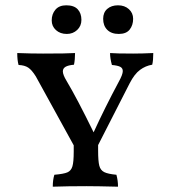

<svg xmlns="http://www.w3.org/2000/svg" viewBox="-20 -702 643 724"><path d="M558 -502Q558 -474 554 -458Q529 -454 508 -438.5Q487 -423 469 -388L350 -155V-134Q350 -94 354.5 -77Q359 -60 373 -53Q387 -46 419 -43Q425 -21 425 2Q345 0 306 0Q235 0 179 2Q179 -24 185 -43Q220 -46 234 -52Q248 -58 253 -74.5Q258 -91 258 -130V-154L115 -414Q100 -438 86.5 -447Q73 -456 50 -457Q45 -475 45 -502Q97 -500 142 -500Q235 -500 263 -502Q263 -477 259 -458Q237 -456 227 -450Q217 -444 217 -433Q217 -420 231 -397Q271 -330 333 -203Q374 -293 428 -394Q443 -421 443 -434Q443 -445 433.5 -450Q424 -455 402 -457Q395 -482 395 -502Q418 -500 482 -500Q516 -500 558 -502ZM175 -625Q175 -649 189 -665.5Q203 -682 230 -682Q259 -682 273 -667Q287 -652 287 -627Q287 -604 271 -589Q255 -574 232 -574Q207 -574 191 -588.5Q175 -603 175 -625ZM369 -631Q369 -655 384.5 -668.5Q400 -682 425 -682Q450 -682 466 -667.5Q482 -653 482 -631Q482 -607 469 -590.5Q456 -574 428 -574Q400 -574 384.5 -589.5Q369 -605 369 -631Z"/></svg>

Font: Vollkorn SC
Style: Regular
Weight: 400
Designer: Friedrich Althausen
Foundry: Friedrich Althausen
Version: Version 4.015